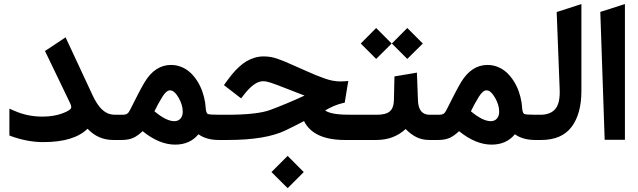

<svg xmlns="http://www.w3.org/2000/svg" viewBox="-20 -705 3215 967"><path d="M565.9 0H550.8Q474.1 0 420.9 -56.6Q352.5 10.7 198.2 10.7Q121.1 10.7 40.5 -17.6L27.3 -22.5V-36.1V-127.9V-157.7L54.7 -146Q119.1 -117.7 193.8 -117.7Q250 -117.7 294.4 -134Q338.9 -150.4 338.9 -165Q338.9 -174.3 333 -185.5L213.9 -433.1L206.5 -448.2L220.7 -457.5L291.5 -504.4L310.5 -517.1L319.8 -496.6L447.3 -223.1Q455.1 -206.5 463.4 -192.9Q471.7 -179.2 480 -168.7Q488.3 -158.2 497.1 -150.6Q505.9 -143.1 515.1 -137.9Q524.4 -132.8 533.7 -130.4Q543 -127.9 552.7 -127.4L565.9 -127Q574.7 -126.5 574.7 -72.3V-55.7Q574.7 0 565.9 0Z M1091.8 0H1082Q1019.5 0 979.5 -28.8Q936.5 23.4 862.3 23.4Q781.7 23.4 698.2 -44.4Q675.3 -22 651.9 -11Q628.4 0 592.3 0H560.5Q552.7 0 547.6 -4.9Q542.5 -9.8 540.3 -19.3Q538.1 -28.8 537.6 -36.4Q537.1 -43.9 537.1 -55.7V-72.3Q537.1 -87.9 538.1 -98.1Q539.1 -108.4 544.7 -117.7Q550.3 -127 560.5 -127H600.1Q612.3 -127 620.4 -132.3Q628.4 -137.7 634.8 -150.9Q682.6 -247.6 708 -290.5Q760.7 -377.9 841.3 -377.9Q869.1 -377.9 894 -367.7Q918.9 -357.4 938.5 -339.4Q958 -321.3 973.4 -297.1Q988.8 -272.9 998.5 -245.6Q1008.3 -218.3 1013.2 -188.5Q1014.6 -177.2 1016.1 -160.2Q1018.1 -135.3 1026.6 -131.1Q1035.2 -127 1083.5 -127H1091.8Q1100.6 -127 1100.6 -72.3V-55.7Q1100.6 0 1091.8 0ZM857.9 -94.7Q877 -94.7 888.7 -107.4Q900.4 -120.1 900.4 -142.6Q900.4 -176.8 879.2 -213.4Q857.9 -250 836.4 -250Q818.4 -250 798.3 -218.3Q775.4 -181.2 757.8 -144.5Q817.4 -94.7 857.9 -94.7Z M1086.4 -127H1122.6Q1275.9 -127 1341.3 -151.4Q1426.3 -183.1 1513.7 -223.6Q1506.3 -226.1 1429.7 -256.3Q1367.2 -280.8 1344.5 -288.3Q1321.8 -295.9 1304.7 -295.9Q1260.3 -295.9 1206.5 -225.1L1194.3 -209.5L1179.2 -221.2L1123 -264.6L1107.9 -276.4L1118.7 -291.5Q1135.7 -314.9 1150.6 -333Q1165.5 -351.1 1184.1 -368.2Q1202.6 -385.3 1220.9 -396.2Q1239.3 -407.2 1261.7 -414.1Q1284.2 -420.9 1308.1 -420.9Q1325.7 -420.9 1343.3 -418Q1360.8 -415 1380.4 -408Q1399.9 -400.9 1413.1 -395.5Q1426.3 -390.1 1450.2 -379.4Q1474.1 -368.7 1485.6 -363.8Q1497.1 -358.9 1525.4 -346.2Q1553.7 -333.5 1570.1 -326.9Q1586.4 -320.3 1610.4 -311.5Q1634.3 -302.7 1654.5 -298.8Q1674.8 -294.9 1693.4 -294.9Q1701.7 -294.9 1710 -295.4L1734.4 -296.9L1730 -272.9L1718.3 -201.2L1716.3 -188L1703.6 -185.1Q1663.1 -175.3 1617.7 -148.9Q1628.9 -139.6 1656.2 -133.8Q1683.6 -127.9 1728.5 -127.4L1786.6 -127Q1795.4 -127 1795.4 -72.3V-55.7Q1795.4 0 1786.6 0H1717.3Q1558.6 0 1511.2 -95.2Q1468.8 -72.8 1418 -48.3Q1317.9 0 1127 0H1086.4Q1078.6 0 1073.5 -4.9Q1068.4 -9.8 1066.2 -19.3Q1064 -28.8 1063.5 -36.4Q1063 -43.9 1063 -55.7V-72.3Q1063 -87.9 1064 -98.1Q1064.9 -108.4 1070.6 -117.7Q1076.2 -127 1086.4 -127ZM1428.7 80.1 1509.8 161.6 1428.7 242.7 1347.2 161.6Z M2159.7 0H2143.1Q2106.9 0 2078.6 -13.7Q2050.3 -27.3 2022.9 -55.2Q1963.4 0 1875.5 0H1781.2Q1773.4 0 1768.3 -4.9Q1763.2 -9.8 1761 -19.3Q1758.8 -28.8 1758.3 -36.4Q1757.8 -43.9 1757.8 -55.7V-72.3Q1757.8 -87.9 1758.8 -98.1Q1759.8 -108.4 1765.4 -117.7Q1771 -127 1781.2 -127H1877.4Q1923.3 -127 1943.1 -144Q1962.9 -161.1 1963.9 -199.2L1966.3 -304.2L1966.8 -320.3L1982.4 -322.8L2057.6 -335.4L2079.6 -339.4L2080.6 -316.9L2085 -199.2Q2087.4 -127 2144.5 -127H2159.7Q2168.5 -127 2168.5 -72.3V-55.7Q2168.5 0 2159.7 0ZM2031.2 -564 2109.4 -485.8 2031.2 -408.2 1953.6 -485.8ZM1874.5 -564 1952.6 -485.8 1874.5 -408.2 1796.9 -485.8Z M2685.5 0H2675.8Q2613.3 0 2573.2 -28.8Q2530.3 23.4 2456.1 23.4Q2375.5 23.4 2292 -44.4Q2269 -22 2245.6 -11Q2222.2 0 2186 0H2154.3Q2146.5 0 2141.4 -4.9Q2136.2 -9.8 2134 -19.3Q2131.8 -28.8 2131.3 -36.4Q2130.9 -43.9 2130.9 -55.7V-72.3Q2130.9 -87.9 2131.8 -98.1Q2132.8 -108.4 2138.4 -117.7Q2144 -127 2154.3 -127H2193.8Q2206.1 -127 2214.1 -132.3Q2222.2 -137.7 2228.5 -150.9Q2276.4 -247.6 2301.8 -290.5Q2354.5 -377.9 2435.1 -377.9Q2462.9 -377.9 2487.8 -367.7Q2512.7 -357.4 2532.2 -339.4Q2551.8 -321.3 2567.1 -297.1Q2582.5 -272.9 2592.3 -245.6Q2602.1 -218.3 2606.9 -188.5Q2608.4 -177.2 2609.9 -160.2Q2611.8 -135.3 2620.4 -131.1Q2628.9 -127 2677.2 -127H2685.5Q2694.3 -127 2694.3 -72.3V-55.7Q2694.3 0 2685.5 0ZM2451.7 -94.7Q2470.7 -94.7 2482.4 -107.4Q2494.1 -120.1 2494.1 -142.6Q2494.1 -176.8 2472.9 -213.4Q2451.7 -250 2430.2 -250Q2412.1 -250 2392.1 -218.3Q2369.1 -181.2 2351.6 -144.5Q2411.1 -94.7 2451.7 -94.7Z M2680.2 -127H2700.7Q2703.6 -127 2706.5 -127Q2756.3 -128.9 2778.8 -158.7Q2801.3 -188.5 2798.8 -253.4L2783.7 -644.5L2797.9 -648.9L2882.8 -676.3L2908.2 -684.6V-657.7V-247.1Q2908.2 -131.3 2858.6 -65.7Q2809.1 0 2705.1 0H2680.2Q2672.4 0 2667.2 -4.9Q2662.1 -9.8 2659.9 -19.3Q2657.7 -28.8 2657.2 -36.4Q2656.7 -43.9 2656.7 -55.7V-72.3Q2656.7 -87.9 2657.7 -98.1Q2658.7 -108.4 2664.3 -117.7Q2669.9 -127 2680.2 -127Z M3003.4 -645 3127.4 -684.6V-1H3025.4Z"/></svg>

Font: Samim FD
Style: Bold-FD
Weight: 700
Foundry: DejaVu fonts team - Redesigned by Saber Rastikerdar
Version: Version 4.0.1